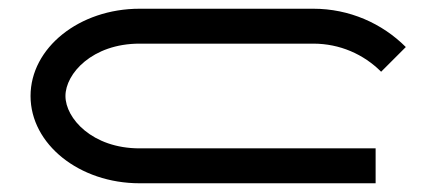

<svg xmlns="http://www.w3.org/2000/svg" viewBox="-20 -420 1020 440"><path d="M840.8 0V-80H300C191.2 -80 130 -149 130 -200C130 -251 191.2 -320 300 -320H697.8C758.8 -320 813.5 -295.6 853.4 -255.6L910 -312.2C855.7 -366.5 780.7 -400 697.8 -400H300C161.8 -400 50 -310.5 50 -200C50 -89.5 161.8 0 300 0Z"/></svg>

Font: KetosagCBd
Style: Regular
Weight: 500
Designer: gluk
Foundry: gluk
Version: Version 00.0024